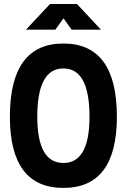

<svg xmlns="http://www.w3.org/2000/svg" viewBox="-20 -918 626 948"><path d="M293 9.8Q28.8 9.8 28.8 -341.8Q28.8 -703.1 293 -703.1Q557.1 -703.1 557.1 -341.8Q557.1 9.8 293 9.8ZM293 -113.3Q421.9 -113.3 421.9 -341.8Q421.9 -580.1 293 -580.1Q164.1 -580.1 164.1 -341.8Q164.1 -113.3 293 -113.3ZM108.4 -771.5 227.1 -898.4H359.9L478.5 -771.5H333.5L293.5 -827.6L253.4 -771.5Z"/></svg>

Font: Cascadia Code PL
Style: Bold
Weight: 700
Monospace: yes
Designer: Aaron Bell
Foundry: Saja Typeworks
Version: Version 2404.023; ttfautohint (v1.8.4)